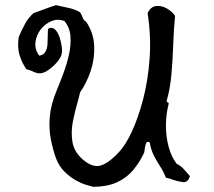

<svg xmlns="http://www.w3.org/2000/svg" viewBox="-20 -730 833 748"><path d="M720 -44Q712 -18 692.5 -20.5Q673 -23 653 -30Q645 -33 638.5 -35Q632 -37 626 -38Q617 -62 603.5 -82.5Q590 -103 579 -125Q568 -147 563 -176Q551 -181 547.5 -167.5Q544 -154 543 -144Q542 -135 541 -134Q523 -96 498 -66.5Q473 -37 436 -20Q399 -3 344 -2Q336 -4 317 -9.5Q298 -15 275.5 -27.5Q253 -40 231.5 -61Q210 -82 198 -114Q186 -147 178 -187.5Q170 -228 174 -275.5Q178 -323 201 -378Q213 -407 226.5 -443Q240 -479 248.5 -516.5Q257 -554 254.5 -588.5Q252 -623 231 -648Q205 -658 180 -647.5Q155 -637 138 -614.5Q121 -592 118 -564.5Q115 -537 133 -513Q150 -516 157 -528.5Q164 -541 165 -557.5Q166 -574 166 -589Q166 -601 166.5 -610Q167 -619 171 -620Q185 -625 195.5 -614Q206 -603 212 -585Q218 -567 220.5 -548.5Q223 -530 220 -519Q218 -508 205.5 -492Q193 -476 176.5 -463Q160 -450 146 -446Q135 -443 124.5 -445.5Q114 -448 105 -453Q99 -455 94 -457Q89 -459 83 -460Q65 -486 56 -516Q47 -546 53 -586Q64 -612 77.5 -637Q91 -662 111 -679Q134 -687 155 -695Q176 -703 198 -710Q218 -705 245.5 -699.5Q273 -694 292 -682Q298 -673 302 -661.5Q306 -650 316 -645Q345 -601 347 -550.5Q349 -500 333 -453Q317 -406 292 -370Q290 -361 287.5 -351.5Q285 -342 282 -331Q272 -297 264 -257Q256 -217 262 -178.5Q268 -140 300 -111Q338 -77 369.5 -84.5Q401 -92 443 -137Q469 -164 494 -218Q519 -272 538 -345Q557 -418 563 -503.5Q569 -589 555 -679Q567 -704 588 -706.5Q609 -709 630 -697Q651 -685 662 -668Q657 -618 655 -559Q653 -500 648 -442Q643 -384 629 -336Q629 -333 633 -331Q638 -330 637 -325Q627 -287 626.5 -243.5Q626 -200 636.5 -160Q647 -120 668 -92Q685 -84 696.5 -70.5Q708 -57 720 -44Z"/></svg>

Font: Yuji Mai
Style: Regular
Weight: 400
Designer: Kataoka Yuji
Foundry: Kinuta Font Factory
Version: Version 3.002